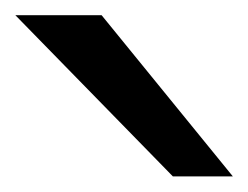

<svg xmlns="http://www.w3.org/2000/svg" viewBox="-20 -801 323 250"><path d="M112.3 -781.2 283.2 -571.3H205.1L0 -781.2Z"/></svg>

Font: Andika FrenchTight
Style: Regular
Weight: 400
Designer: Victor Gaultney, Annie Olsen, Julie Remington, Don Collingsworth, Eric Hays, Becca Hirsbrunner
Foundry: SIL International
Version: Version 5.000 ; Dig1 Dig4Opn Dig7 LnSpcTght